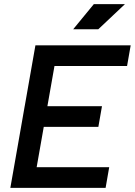

<svg xmlns="http://www.w3.org/2000/svg" viewBox="-20 -914 656 934"><path d="M30.3 0 152.3 -693.4H262.7L140.6 0ZM30.3 0 48.3 -100.6H511.2L493.7 0ZM82.5 -296.9 100.1 -397.5H476.1L458.5 -296.9ZM134.8 -592.8 152.3 -693.4H615.7L598.1 -592.8ZM335.9 -771.5 436.5 -894H587.9L458 -771.5Z"/></svg>

Font: Cascadia Mono Medium
Style: Italic
Weight: 500
Italic angle: -10°
Monospace: yes
Designer: Aaron Bell
Foundry: Saja Typeworks
Version: Version 2407.024